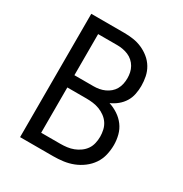

<svg xmlns="http://www.w3.org/2000/svg" viewBox="-171 -863 942 991"><g transform="rotate(30 300.0 -367.5)"><path d="M285 0H88V-735H285Q312 -735 339 -731Q366 -727 391 -716Q416 -705 437.5 -687.5Q459 -670 473 -646.5Q487 -623 492.5 -596Q498 -569 498 -541Q498 -517 493 -492Q488 -467 475 -446Q462 -425 442.5 -409Q423 -393 400 -383Q428 -374 453 -357.5Q478 -341 495.5 -317.5Q513 -294 520.5 -265Q528 -236 528 -207Q528 -177 521 -147Q514 -117 497 -92Q480 -67 455.5 -48.5Q431 -30 403 -19Q375 -8 345 -4Q315 0 285 0ZM171 -417H285Q302 -417 318.5 -420Q335 -423 350.5 -430Q366 -437 379 -448Q392 -459 400.5 -474Q409 -489 412.5 -506Q416 -523 416 -540Q416 -557 412.5 -573.5Q409 -590 400.5 -605Q392 -620 379 -631.5Q366 -643 350.5 -649.5Q335 -656 318.5 -659Q302 -662 285 -662H171ZM171 -74H285Q305 -74 324.5 -76.5Q344 -79 362.5 -86Q381 -93 397.5 -105Q414 -117 425 -133Q436 -149 440.5 -169Q445 -189 445 -208Q445 -228 440.5 -248Q436 -268 425 -284.5Q414 -301 397.5 -313Q381 -325 362.5 -332Q344 -339 324.5 -341.5Q305 -344 285 -344H171Z"/></g></svg>

Font: Iosevka Extended
Style: Regular
Weight: 400
Width: 7
Monospace: yes
Designer: Belleve Invis
Foundry: Belleve Invis
Version: Version 32.5.0; ttfautohint (v1.8.4)